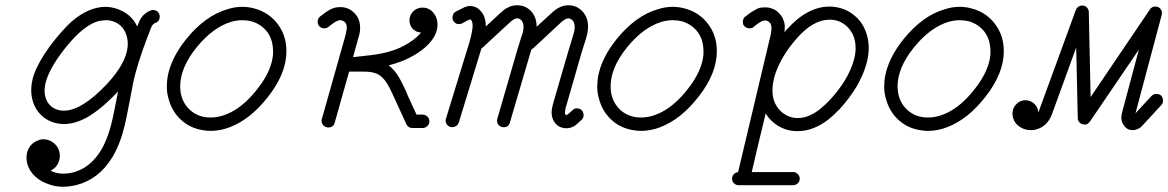

<svg xmlns="http://www.w3.org/2000/svg" viewBox="-20 -480 4454 732"><path d="M467 -306Q467 -310 467 -318.5Q467 -327 463.5 -340.5Q460 -354 454 -364Q440 -389 410 -399Q397 -403 387 -403Q369 -403 353 -399Q303 -383 249 -321Q231 -301 212 -275Q150 -190 150 -135Q150 -95 177 -73Q197 -58 223 -58Q292 -58 388 -160Q463 -241 467 -306ZM173 171Q196 182 218.5 182Q241 182 260 177Q324 160 365 93Q395 44 413 -45Q416 -58 422 -90Q428 -122 430 -131Q427 -129 425 -126Q363 -61 309 -31Q264 -7 223 -7Q179 -8 146 -33Q109 -63 101 -112Q99 -123 99 -135Q99 -166 110 -198Q128 -246 171 -305Q214 -362 252 -397Q318 -454 383 -454Q417 -453 446 -438Q485 -418 503 -379Q511 -399 513 -403Q529 -432 557 -441Q560 -442 563.5 -442Q567 -442 570.5 -441Q574 -440 577 -438.5Q580 -437 582 -434.5Q584 -432 586 -429Q589 -423 589 -417Q589 -411 587 -406Q582 -395 571 -392Q565 -390 561 -384Q557 -378 554 -369L540 -333Q503 -235 488 -166Q483 -140 477 -108Q461 -24 455.5 -2Q450 20 445 36Q440 52 434 67Q422 97 408 120Q357 203 273 225Q247 232 218 232Q189 232 159 220Q115 203 94 168Q81 146 81 121Q81 96 95 77Q104 66 110 63Q121 56 127 54.5Q133 53 135 52Q140 51 147 51Q154 51 161 53Q176 57 187 67Q208 86 208 114Q208 140 190 159Q182 166 173 171Z M783 19Q770 19 758 17Q704 10 666 -27Q635 -58 623 -102Q616 -126 616 -147.5Q616 -169 619 -187Q632 -259 690 -331Q763 -421 848 -445Q876 -454 902.5 -454Q929 -454 952 -447Q1006 -432 1039 -388Q1072 -344 1072 -285Q1072 -200 1002 -111Q935 -25 856 5Q820 19 783 19ZM1021 -273Q1021 -279 1021 -287.5Q1021 -296 1019 -309Q1015 -336 999 -358Q976 -388 938 -399Q922 -403 903 -403Q884 -403 862 -397Q792 -376 730 -300Q667 -222 667 -151Q667 -97 702 -63Q734 -32 783 -32Q827 -32 873 -59Q920 -87 963 -143Q1016 -211 1021 -273Z M1232 -377Q1225 -372 1215.5 -372Q1206 -372 1198.5 -379Q1191 -386 1191 -397Q1191 -409 1200 -417L1207 -422Q1234 -444 1254 -450Q1266 -453 1277 -453Q1300 -453 1317 -442Q1353 -418 1353 -374Q1353 -359 1350 -349Q1349 -344 1326 -262L1396 -270Q1470 -279 1519 -305Q1560 -327 1581 -351Q1583 -353 1585 -356Q1564 -357 1551 -373Q1541 -386 1541 -402Q1541 -423 1556 -437Q1570 -451 1591 -451Q1618 -451 1635 -428Q1648 -410 1648 -386Q1648 -343 1605 -303Q1580 -280 1543.5 -261Q1507 -242 1462 -231Q1486 -212 1503 -182Q1512 -166 1522.5 -143.5Q1533 -121 1534 -117Q1539 -107 1568 -43H1591Q1602 -43 1609.5 -35.5Q1617 -28 1617 -17.5Q1617 -7 1609.5 0.5Q1602 8 1591 8H1552Q1536 8 1529 -7Q1492 -88 1484 -105.5Q1476 -123 1472 -131Q1455 -168 1439 -183Q1427 -195 1415 -199.5Q1403 -204 1391.5 -205.5Q1380 -207 1364 -207H1311Q1289 -130 1256 -12Q1253 1 1240 5Q1236 6 1232 6Q1221 6 1213.5 -1.5Q1206 -9 1206 -19Q1206 -23 1207 -26Q1298 -348 1299 -352Q1300 -356 1300 -360Q1302 -368 1302 -372Q1302 -376 1302 -379Q1300 -397 1284 -402Q1281 -403 1277 -403Q1273 -403 1268 -401Q1258 -398 1239 -383Z M1730 -388Q1719 -388 1712 -395.5Q1705 -403 1705 -412Q1705 -429 1718 -436Q1745 -450 1749 -451.5Q1753 -453 1756 -454Q1764 -457 1769 -457Q1774 -457 1775 -457Q1792 -456 1803 -447Q1832 -425 1832 -381Q1832 -380 1832 -379L1885 -428Q1902 -444 1911 -448.5Q1920 -453 1926 -456Q1939 -460 1952 -460Q1979 -460 1999 -443Q2026 -419 2026 -378Q2086 -433 2088 -435Q2117 -460 2147 -460Q2174 -460 2194 -443Q2222 -419 2222 -378Q2222 -359 2214 -332Q2211 -323 2205 -304Q2199 -285 2196 -275Q2141 -85 2140 -80.5Q2139 -76 2138 -75Q2134 -60 2134 -52Q2134 -41 2139 -41Q2142 -42 2145 -44Q2149 -47 2163 -60Q2170 -67 2178.5 -67Q2187 -67 2193 -63.5Q2199 -60 2202 -54Q2205 -48 2205 -41Q2205 -30 2197 -23Q2178 -6 2175 -3Q2157 9 2141 9Q2108 9 2092 -17Q2083 -32 2083 -52Q2083 -67 2093 -100L2148 -289Q2151 -299 2157 -318Q2167 -352 2170 -363Q2171 -374 2171 -377Q2171 -396 2161 -404Q2154 -410 2147.5 -410Q2141 -410 2134 -406Q2126 -401 2122.5 -398Q2119 -395 2013 -296Q2009 -293 2006 -291Q2003 -281 2001 -275L1924 -13Q1919 5 1900 5Q1890 5 1882.5 -2Q1875 -9 1875 -20Q1875 -24 1876 -27L1952 -289Q1955 -299 1961 -318Q1967 -337 1969 -344Q1971 -351 1973 -355Q1976 -368 1976 -377Q1976 -396 1966 -404Q1960 -410 1952 -410Q1945 -410 1938.5 -406Q1932 -402 1920 -391L1815 -294Q1803 -255 1729 -12Q1722 4 1704 5Q1698 5 1692 2Q1686 -1 1682.5 -7Q1679 -13 1679 -18.5Q1679 -24 1680 -27L1762 -294Q1766 -305 1768 -314Q1769 -315 1769 -316Q1775 -338 1777 -347Q1779 -360 1780 -364Q1782 -374 1782 -378Q1782 -400 1775 -405Q1773 -406 1772 -406Q1769 -405 1762 -402L1742 -391Q1736 -388 1730 -388Z M2424 19Q2411 19 2399 17Q2345 10 2307 -27Q2276 -58 2264 -102Q2257 -126 2257 -147.5Q2257 -169 2260 -187Q2273 -259 2331 -331Q2404 -421 2489 -445Q2517 -454 2543.5 -454Q2570 -454 2593 -447Q2647 -432 2680 -388Q2713 -344 2713 -285Q2713 -200 2643 -111Q2576 -25 2497 5Q2461 19 2424 19ZM2662 -273Q2662 -279 2662 -287.5Q2662 -296 2660 -309Q2656 -336 2640 -358Q2617 -388 2579 -399Q2563 -403 2544 -403Q2525 -403 2503 -397Q2433 -376 2371 -300Q2308 -222 2308 -151Q2308 -97 2343 -63Q2375 -32 2424 -32Q2468 -32 2514 -59Q2561 -87 2604 -143Q2657 -211 2662 -273Z M3268 -386Q3292 -346 3292 -296Q3292 -267 3283 -236Q3259 -150 3182 -65Q3160 -42 3139 -25Q3081 20 3021 20Q2993 20 2972 12Q2951 4 2937 -6.5Q2923 -17 2913 -28Q2905 -38 2899 -47Q2872 64 2846 176H3004Q3014 176 3021.5 183.5Q3029 191 3029 201.5Q3029 212 3021.5 219Q3014 226 3004 226H2796Q2786 226 2778.5 219Q2771 212 2771 201.5Q2771 191 2778 184Q2785 177 2794 176Q2918 -345 2918.5 -348.5Q2919 -352 2919.5 -355Q2920 -358 2920.5 -361Q2921 -364 2921 -367Q2921 -373 2921 -379Q2920 -384 2918 -390Q2914 -394 2910 -398Q2903 -402 2899 -402Q2894 -402 2889 -401Q2873 -394 2860 -383L2854 -378Q2852 -376 2849 -374Q2844 -372 2838 -372Q2838 -372 2837 -372Q2829 -372 2823 -376Q2819 -379 2816 -383Q2814 -385 2813 -388Q2812 -392 2812 -396Q2812 -407 2819 -415Q2819 -415 2819 -415Q2821 -416 2823 -418Q2848 -438 2872 -449Q2881 -452 2899 -452Q2917 -452 2937 -441Q2943 -437 2950 -430Q2960 -419 2963 -413Q2972 -393 2972 -380Q2972 -369 2971 -357Q2975 -363 2980 -368Q3058 -455 3143 -455Q3201 -454 3242 -417Q3257 -404 3268 -386ZM3018 -334Q2962 -271 2937 -202Q2925 -167 2925 -135Q2925 -92 2950 -63Q2966 -44 2991 -35Q3005 -30 3021 -30Q3045 -30 3067 -40Q3089 -50 3107.5 -65Q3126 -80 3144 -99Q3214 -175 3235 -250Q3242 -274 3242 -296Q3242 -349 3208 -380Q3181 -405 3143 -405Q3080 -405 3018 -334Z M3518 19Q3505 19 3493 17Q3439 10 3401 -27Q3370 -58 3358 -102Q3351 -126 3351 -147.5Q3351 -169 3354 -187Q3367 -259 3425 -331Q3498 -421 3583 -445Q3611 -454 3637.5 -454Q3664 -454 3687 -447Q3741 -432 3774 -388Q3807 -344 3807 -285Q3807 -200 3737 -111Q3670 -25 3591 5Q3555 19 3518 19ZM3756 -273Q3756 -279 3756 -287.5Q3756 -296 3754 -309Q3750 -336 3734 -358Q3711 -388 3673 -399Q3657 -403 3638 -403Q3619 -403 3597 -397Q3527 -376 3465 -300Q3402 -222 3402 -151Q3402 -97 3437 -63Q3469 -32 3518 -32Q3562 -32 3608 -59Q3655 -87 3698 -143Q3751 -211 3756 -273Z M3910 16Q3888 16 3871 5.5Q3854 -5 3847 -19Q3840 -33 3840 -47Q3840 -67 3853 -81Q3868 -98 3890 -98Q3898 -98 3906 -95Q3920 -90 3929 -78Q3938 -66 3938 -51Q3942 -57 3946 -71L4082 -443Q4085 -450 4091.5 -454.5Q4098 -459 4105 -459Q4119 -459 4126 -449Q4131 -442 4131 -435L4138 -110L4364 -444Q4371 -455 4385 -455Q4398 -455 4405 -445Q4410 -438 4410 -430Q4410 -427 4409 -423L4309 -48L4370 -114Q4378 -122 4389 -122Q4396 -122 4402 -119Q4408 -116 4411 -110Q4414 -104 4414 -95.5Q4414 -87 4408 -80L4337 -3Q4329 6 4324 8.5Q4319 11 4317 12Q4299 20 4282 13Q4271 8 4265 -2Q4255 -15 4255 -32Q4255 -42 4260 -59L4322 -291L4135 -16L4127 -8Q4121 -5 4116 -5Q4100 -5 4092 -18Q4089 -23 4089 -29L4083 -299Q3992 -47 3990 -43Q3974 -2 3938 11Q3925 16 3917.5 16Q3910 16 3910 16Z"/></svg>

Font: TT2020Base
Style: Italic
Weight: 400
Italic angle: -15°
Version: Version 0.2.000